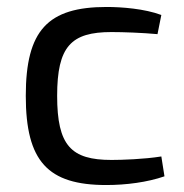

<svg xmlns="http://www.w3.org/2000/svg" viewBox="-20 -519 529 551"><path d="M443 -70C393 -62 329 -60 300 -60C184 -60 144 -101 144 -244C144 -386 184 -427 300 -427C334 -427 388 -425 432 -421L443 -476C395 -494 329 -499 286 -499C117 -499 54 -432 54 -244C54 -56 117 12 285 12C342 12 403 4 452 -13Z"/></svg>

Font: SnT
Style: Regular
Weight: 400
Designer: Natanael Gama
Version: Version 1.001;PS 001.001;hotconv 1.0.70;makeotf.lib2.5.58329